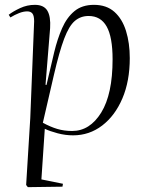

<svg xmlns="http://www.w3.org/2000/svg" viewBox="-20 -545 602 793"><path d="M121 -457Q121 -480 114 -489Q107 -498 92 -498Q77 -498 59 -491Q41 -484 23 -473L16 -484Q34 -498 63 -511.5Q92 -525 124 -525Q161 -525 175.5 -501Q190 -477 187 -429L168 -195L172 -194L204 -330Q217 -384 236.5 -428.5Q256 -473 287.5 -499Q319 -525 368 -525Q420 -525 452.5 -496Q485 -467 500.5 -417Q516 -367 516 -305Q516 -210 485.5 -138.5Q455 -67 402 -26.5Q349 14 282 14Q250 14 218 5.5Q186 -3 165 -13L151 196L240 214L238 226L95 228L88 219L105 -57ZM346 -479Q313 -479 289 -458.5Q265 -438 245 -385Q225 -332 203 -237L157 -38Q188 -21 216.5 -12.5Q245 -4 278 -4Q351 -4 398 -80Q445 -156 445 -300Q445 -392 420.5 -435.5Q396 -479 346 -479Z"/></svg>

Font: Literata 72pt Light
Style: Italic
Weight: 300
Italic angle: -2°
Designer: Latin by Veronika Burian and Jose Scaglione. Greek by Irene Vlachou. Cyrillic by Vera Evstafieva
Foundry: TypeTogether
Version: Version 3.002